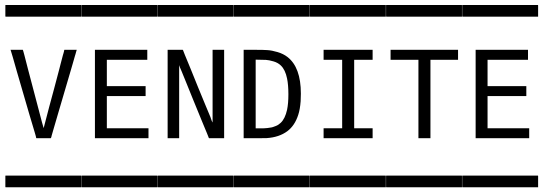

<svg xmlns="http://www.w3.org/2000/svg" viewBox="-20 -725 2228 788"><path d="M2.4 -704.6Q2.4 -704.6 8.3 -704.6H23.4H80.1H241.7H291H306.2Q306.2 -704.6 313 -704.6Q313.5 -704.1 313.5 -702.1V-693.8V-666V-659.2Q313.5 -659.2 313.5 -656.7Q313.5 -656.7 308.1 -656.7H293.9H237.8H75.2H24.9H9.8Q9.8 -656.7 2.9 -656.7Q2 -657.2 2 -659.2V-667V-695.3V-702.1Q2 -704.1 2.4 -704.6ZM23.4 -520.5H60.5H70.3Q70.3 -520.5 73.7 -520.5Q73.7 -520.5 75.7 -514.6Q75.7 -514.6 80.1 -498.5Q86.4 -473.1 95.7 -438Q101.1 -418 138.7 -274.9Q148.9 -235.8 152.3 -223.1Q156.7 -206.1 159.2 -199.2Q167 -227.5 181.6 -285.2Q188.5 -310.5 202.1 -361.1Q215.8 -411.6 222.2 -437Q223.1 -440.4 229 -463.6Q234.9 -486.8 238.3 -499Q239.3 -501.5 240.7 -506.8Q242.2 -512.2 242.7 -514.6Q242.7 -515.1 243.2 -517.6Q243.7 -520 244.1 -520.5H248H257.8H294.9Q294.9 -519 292 -510.7Q291.5 -508.3 290 -503.2Q288.6 -498 287.6 -495.6Q285.2 -486.3 279.8 -468.3Q274.4 -450.2 272 -441.4L221.2 -268.6Q217.8 -257.8 210.2 -231Q202.6 -204.1 198.2 -189.9Q195.8 -182.6 191.9 -168Q191.9 -167.5 190.9 -163.6Q189.9 -159.7 189 -158.2Q188.5 -157.7 185.5 -157.7H175.8H141.6H132.8H129.4Q128.9 -158.2 128.4 -159.4Q127.9 -160.6 127.7 -162.4Q127.4 -164.1 127.4 -164.6Q126.5 -168 124.8 -173.8Q123 -179.7 122.1 -183.1Q118.7 -194.8 111.6 -218.3Q104.5 -241.7 101.1 -253.4L48.8 -433.1Q28.8 -504.4 23.4 -520.5ZM2.4 -4.4H8.3H23.4H80.1H241.7H291H306.2H313Q313.5 -3.9 313.5 -2V5.9V34.2V41V43.5H308.1H293.9H237.8H75.2H24.9H9.8H2.9Q2 43 2 41V33.2V4.9V-2Q2 -3.9 2.4 -4.4Z M314.9 -704.6Q314.9 -704.6 320.8 -704.6H335.9H392.6H554.2H603.5H618.7Q618.7 -704.6 625.5 -704.6Q626 -704.1 626 -702.1V-693.8V-666V-659.2Q626 -659.2 626 -656.7Q626 -656.7 620.6 -656.7H606.4H550.3H387.7H337.4H322.3Q322.3 -656.7 315.4 -656.7Q314.5 -657.2 314.5 -659.2V-667V-695.3V-702.1Q314.5 -704.1 314.9 -704.6ZM369.6 -520.5H584.5V-479.5H418.5V-371.6H577.6V-330.6H418.5V-198.7H589.4V-157.7H369.6ZM314.9 -4.4Q314.9 -4.4 320.8 -4.4H335.9H392.6H554.2H603.5H618.7Q618.7 -4.4 625.5 -4.4Q626 -3.9 626 -2V5.9V34.2V41Q626 41 626 43.5Q626 43.5 620.6 43.5H606.4H550.3H387.7H337.4H322.3Q322.3 43.5 315.4 43.5Q314.5 43 314.5 41V33.2V4.9V-2Q314.5 -3.9 314.9 -4.4Z M627.4 -704.6Q627.4 -704.6 633.3 -704.6H648.4H705.1H866.7H916H931.2Q931.2 -704.6 938 -704.6Q938.5 -704.1 938.5 -702.1V-693.8V-666V-659.2Q938.5 -659.2 938.5 -656.7Q938.5 -656.7 933.1 -656.7H918.9H862.8H700.2H649.9H634.8Q634.8 -656.7 627.9 -656.7Q627 -657.2 627 -659.2V-667V-695.3V-702.1Q627 -704.1 627.4 -704.6ZM668 -520.5H713.9H725.6Q725.6 -520.5 730 -520.5Q731.4 -519.5 732.9 -514.6Q733.9 -512.2 735.8 -507.1Q737.8 -502 738.8 -499.5Q742.7 -489.7 751 -470Q759.3 -450.2 763.2 -440.4Q772.9 -416 792.7 -367.4Q812.5 -318.8 822.8 -294.4Q826.2 -286.1 833.3 -269.3Q840.3 -252.4 843.8 -244.1Q844.7 -241.7 846.2 -237.1Q847.7 -232.4 849.1 -228.8Q850.6 -225.1 852.5 -222.2V-520.5H899.9V-157.7H854.5H842.8H837.9Q836.9 -158.2 835.4 -163.1L829.6 -177.7Q826.2 -186.5 818.4 -204.6Q810.5 -222.7 807.1 -231.9Q794.4 -261.7 772 -317.6Q749.5 -373.5 744.6 -385.3Q726.6 -430.2 725.1 -433.1Q719.2 -445.8 718.3 -448.7Q716.3 -453.1 715.8 -456.5H715.3V-157.7H668ZM627.4 -4.4H633.3H648.4H705.1H866.7H916H931.2H938Q938.5 -3.9 938.5 -2V5.9V34.2V41V43.5H933.1H918.9H862.8H700.2H649.9H634.8H627.9Q627 43 627 41V33.2V4.9V-2Q627 -3.9 627.4 -4.4Z M939.9 -4.4Q939.9 -4.4 945.8 -4.4H960.9H1017.6H1179.2H1228.5H1243.7Q1243.7 -4.4 1250.5 -4.4Q1251 -3.9 1251 -2V5.9V34.2V41Q1251 41 1251 43.5Q1251 43.5 1245.6 43.5H1231.4H1175.3H1012.7H962.4H947.3Q947.3 43.5 940.4 43.5Q939.5 43 939.5 41V33.2V4.9V-2Q939.5 -3.9 939.9 -4.4ZM1029.3 -480V-198.2Q1030.8 -198.2 1040.5 -198.2Q1050.3 -198.2 1053 -198.2Q1055.7 -198.2 1064.7 -198.5Q1073.7 -198.7 1077.4 -199.5Q1081.1 -200.2 1088.9 -201.2Q1096.7 -202.1 1101.1 -203.9Q1105.5 -205.6 1111.6 -207.8Q1117.7 -210 1122.6 -213.4Q1127.4 -216.8 1131.8 -220.7Q1149.9 -237.3 1158.2 -274.4Q1163.6 -300.3 1163.6 -337.9Q1163.6 -376.5 1158.2 -402.8Q1150.9 -439 1132.3 -456.5Q1120.6 -467.8 1102.3 -473.1Q1084 -478.5 1071.5 -479.2Q1059.1 -480 1036.1 -480Q1031.7 -480 1029.3 -480ZM939.9 -704.6H945.8H960.9H1017.6H1179.2H1228.5H1243.7H1250.5Q1251 -704.1 1251 -702.1V-693.8V-666V-659.2V-656.7H1245.6H1231.4H1175.3H1012.7H962.4H947.3H940.4Q939.5 -657.2 939.5 -659.2V-667V-695.3V-702.1Q939.5 -704.1 939.9 -704.6ZM980 -520.5H1033.2Q1060.5 -520.5 1078.4 -519.3Q1096.2 -518.1 1119.4 -511.2Q1142.6 -504.4 1159.7 -491.2Q1214.8 -448.7 1214.8 -340.8Q1214.8 -330.1 1213.9 -309.6Q1211.4 -275.9 1204.1 -253.9Q1189.9 -209.5 1159.2 -186.5Q1125.5 -161.6 1074.7 -158.2Q1068.4 -157.7 1037.1 -157.7H980Z M1252.4 -704.6Q1252.4 -704.6 1258.3 -704.6H1273.4H1330.1H1491.7H1541H1556.2Q1556.2 -704.6 1563 -704.6Q1563.5 -704.1 1563.5 -702.1V-693.8V-666V-659.2Q1563.5 -659.2 1563.5 -656.7Q1563.5 -656.7 1558.1 -656.7H1543.9H1487.8H1325.2H1274.9H1259.8Q1259.8 -656.7 1252.9 -656.7Q1252 -657.2 1252 -659.2V-667V-695.3V-702.1Q1252 -704.1 1252.4 -704.6ZM1308.1 -520.5H1509.3V-479.5H1433.6V-198.7H1509.3V-157.7H1308.1V-198.7H1384.3V-479.5H1308.1ZM1252.4 -4.4Q1252.4 -4.4 1258.3 -4.4H1273.4H1330.1H1491.7H1541H1556.2Q1556.2 -4.4 1563 -4.4Q1563.5 -3.9 1563.5 -2V5.9V34.2V41Q1563.5 41 1563.5 43.5Q1563.5 43.5 1558.1 43.5H1543.9H1487.8H1325.2H1274.9H1259.8Q1259.8 43.5 1252.9 43.5Q1252 43 1252 41V33.2V4.9V-2Q1252 -3.9 1252.4 -4.4Z M1564.9 -704.6Q1564.9 -704.6 1570.8 -704.6H1585.9H1642.6H1804.2H1853.5H1868.7Q1868.7 -704.6 1875.5 -704.6Q1876 -704.1 1876 -702.1V-693.8V-666V-659.2Q1876 -659.2 1876 -656.7Q1876 -656.7 1870.6 -656.7H1856.4H1800.3H1637.7H1587.4H1572.3Q1572.3 -656.7 1565.4 -656.7Q1564.5 -657.2 1564.5 -659.2V-667V-695.3V-702.1Q1564.5 -704.1 1564.9 -704.6ZM1583 -520.5H1859.9V-479.5H1746.6V-157.7H1697.3V-479.5H1583ZM1564.9 -4.4Q1564.9 -4.4 1570.8 -4.4H1585.9H1642.6H1804.2H1853.5H1868.7Q1868.7 -4.4 1875.5 -4.4Q1876 -3.9 1876 -2V5.9V34.2V41Q1876 41 1876 43.5Q1876 43.5 1870.6 43.5H1856.4H1800.3H1637.7H1587.4H1572.3Q1572.3 43.5 1565.4 43.5Q1564.5 43 1564.5 41V33.2V4.9V-2Q1564.5 -3.9 1564.9 -4.4Z M1877.4 -704.6Q1877.4 -704.6 1883.3 -704.6H1898.4H1955.1H2116.7H2166H2181.2Q2181.2 -704.6 2188 -704.6Q2188.5 -704.1 2188.5 -702.1V-693.8V-666V-659.2Q2188.5 -659.2 2188.5 -656.7Q2188.5 -656.7 2183.1 -656.7H2168.9H2112.8H1950.2H1899.9H1884.8Q1884.8 -656.7 1877.9 -656.7Q1877 -657.2 1877 -659.2V-667V-695.3V-702.1Q1877 -704.1 1877.4 -704.6ZM1932.1 -520.5H2147V-479.5H1981V-371.6H2140.1V-330.6H1981V-198.7H2151.9V-157.7H1932.1ZM1877.4 -4.4Q1877.4 -4.4 1883.3 -4.4H1898.4H1955.1H2116.7H2166H2181.2Q2181.2 -4.4 2188 -4.4Q2188.5 -3.9 2188.5 -2V5.9V34.2V41Q2188.5 41 2188.5 43.5Q2188.5 43.5 2183.1 43.5H2168.9H2112.8H1950.2H1899.9H1884.8Q1884.8 43.5 1877.9 43.5Q1877 43 1877 41V33.2V4.9V-2Q1877 -3.9 1877.4 -4.4Z"/></svg>

Font: ERD_A
Style: Medium
Weight: 500
Version: Version 001.000